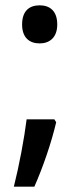

<svg xmlns="http://www.w3.org/2000/svg" viewBox="-20 -569 300 721"><path d="M63 -477C63 -428 90 -406 129 -406C166 -406 195 -428 195 -477C195 -528 167 -549 129 -549C90 -549 63 -528 63 -477ZM184 -121H80C71 -49 52 53 32 132H109C141 60 173 -33 191 -110Z"/></svg>

Font: Noto Sans Khmer SemiCondensed Medium
Style: Regular
Weight: 500
Width: 4
Designer: Danh Hong and the Monotype Design Team
Foundry: Monotype Imaging Inc.
Version: Version 2.004